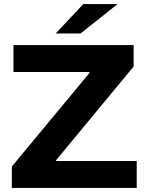

<svg xmlns="http://www.w3.org/2000/svg" viewBox="-20 -921 711 941"><path d="M650 -132V0H38V-105L419 -564V-568H46V-700H635V-595L255 -136V-132ZM388 -901H556L375 -757H253Z"/></svg>

Font: CMG Sans
Style: Bold
Weight: 700
Designer: Julieta Ulanovsky
Foundry: Julieta Ulanovsky
Version: Version 7.200